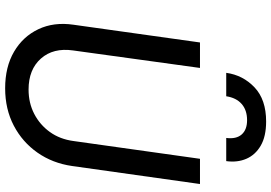

<svg xmlns="http://www.w3.org/2000/svg" viewBox="-174 -868 1054 746"><g transform="rotate(90 353.0 -495.0)"><path d="M323 12Q240 12 181 -22.5Q122 -57 93.5 -117Q65 -177 76 -253L145 -745H244L176 -252Q165 -175 207.5 -127Q250 -79 328 -79Q380 -79 422.5 -101Q465 -123 493 -162Q521 -201 528 -254L597 -745H695L625 -248Q614 -172 573 -113.5Q532 -55 468 -21.5Q404 12 323 12ZM263 -847Q272 -912 319.5 -957Q367 -1002 452 -1002Q510 -1002 546 -981Q582 -960 597 -925Q612 -890 606 -847H516Q521 -886 502.5 -907Q484 -928 447 -928Q408 -928 384 -907Q360 -886 354 -847Z"/></g></svg>

Font: Plus Jakarta Sans Medium
Style: Italic
Weight: 500
Italic angle: -8°
Designer: Gumpita Rahayu
Foundry: Tokotype
Version: Version 2.071; ttfautohint (v1.8.4.7-5d5b);gftools[0.9.29]